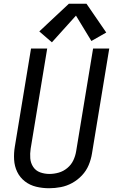

<svg xmlns="http://www.w3.org/2000/svg" viewBox="-20 -993 616 1021"><path d="M241 8Q272 8 303.5 2Q335 -4 364 -20Q393 -36 416 -60.5Q439 -85 451.5 -115Q464 -145 469 -176L561 -735H475L385 -189Q381 -164 370 -140.5Q359 -117 338 -99.5Q317 -82 292 -75Q267 -68 243 -68Q217 -68 193.5 -76.5Q170 -85 156.5 -105.5Q143 -126 141 -151Q139 -176 143 -202L231 -735H145L59 -214Q53 -179 55 -144Q57 -109 71.5 -79Q86 -49 112.5 -28.5Q139 -8 172.5 0Q206 8 241 8ZM256 -768 384 -910 466 -775 545 -820 440 -973H346L189 -826Z"/></svg>

Font: Iosevka Sparkle Oblique
Style: Regular
Weight: 400
Italic angle: -9°
Designer: Belleve Invis
Foundry: Belleve Invis
Version: Version 4.5.0; ttfautohint (v1.8.3)